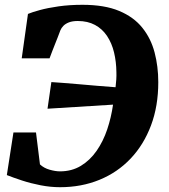

<svg xmlns="http://www.w3.org/2000/svg" viewBox="-20 -772 704 800"><path d="M230 8Q190.5 8 149.2 0Q108 -8 71.5 -20Q35 -32 8.5 -42.5L36 -220H130L146.5 -87Q163 -71.5 187 -64.8Q211 -58 230 -58Q279 -58 317 -81Q355 -104 382.5 -143.5Q410 -183 426.8 -233Q443.5 -283 451 -336L178 -319L194 -430Q213.5 -429 243.5 -426.5Q273.5 -424 309.8 -421Q346 -418 385 -414.5Q424 -411 461.5 -408.5Q463.5 -424.5 464.5 -440.5Q465.5 -456.5 465 -471.5Q464.5 -515 455.2 -553.5Q446 -592 426.2 -621.8Q406.5 -651.5 376 -668Q345.5 -684.5 304 -684.5Q282 -684.5 267.2 -678.8Q252.5 -673 244 -664.2Q235.5 -655.5 231.5 -645.5Q226 -631 220.5 -616.5Q215 -602 209 -587.5Q203 -573 197.5 -558.2Q192 -543.5 186.5 -529H70.5L96.5 -714Q113 -721 145.8 -730Q178.5 -739 224 -745.5Q269.5 -752 324 -752Q415.5 -752 476.5 -726.5Q537.5 -701 573.2 -656.2Q609 -611.5 624.2 -553.2Q639.5 -495 639.5 -429.5Q639.5 -330 609.2 -249.5Q579 -169 524.2 -111.2Q469.5 -53.5 394.5 -22.8Q319.5 8 230 8Z"/></svg>

Font: Merriweather 20pt Black
Style: Italic
Weight: 900
Italic angle: -7.8°
Version: Version 2.101